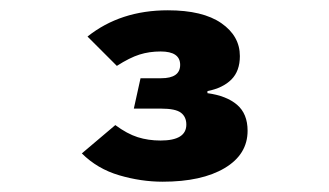

<svg xmlns="http://www.w3.org/2000/svg" viewBox="-20 -749 640 373"><path d="M150 -678Q214 -729 306 -729Q374 -729 410 -704Q446 -679 446 -640Q446 -611 429.5 -594.5Q413 -578 383 -572V-568Q420 -563 440.5 -545.5Q461 -528 461 -495Q461 -449 416.5 -422.5Q372 -396 296 -396Q254 -396 211.5 -408.5Q169 -421 139 -451L204 -506Q227 -489 247.5 -482.5Q268 -476 292 -476Q342 -476 342 -507Q342 -522 331.5 -530Q321 -538 293 -538H240L253 -597H293Q330 -597 330 -623Q330 -649 292 -649Q270 -649 251 -643Q232 -637 207 -621Z"/></svg>

Font: Qzxlaeiskcpccdgjqmyffctclhy
Style: Regular
Weight: 700
Monospace: yes
Designer: Carrois Corporate & Edenspiekermann
Foundry: Carrois Corporate GbR & Edenspiekermann AG
Version: Version 2.001